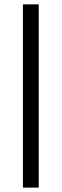

<svg xmlns="http://www.w3.org/2000/svg" viewBox="-20 -731 284 883"><path d="M158.2 131.8H85.4V-710.9H158.2Z"/></svg>

Font: RobotoDraft
Style: Regular
Weight: 400
Designer: Google
Foundry: Google
Version: Version 2.000988-w1; 2014